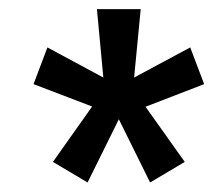

<svg xmlns="http://www.w3.org/2000/svg" viewBox="-20 -832 478 411"><path d="M167.5 -441.4 93.3 -485.4 177.2 -604 51.8 -651.9 81.5 -730.5 201.2 -666 187.5 -812.5H281.2L267.1 -666L387.2 -730.5L417 -651.9L291.5 -603.5L375.5 -485.4L301.3 -441.4L234.4 -576.7Z"/></svg>

Font: Oswald
Style: Stencbab
Weight: 400
Designer: Mathieu Le Lay
Foundry: Mathieu Le Lay
Version: Version 1.000